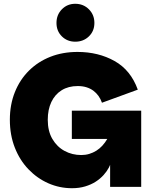

<svg xmlns="http://www.w3.org/2000/svg" viewBox="-20 -986 797 1013"><path d="M518 -444Q511 -464 499.5 -480Q488 -496 472.5 -507.5Q457 -519 436.5 -525.5Q416 -532 390 -532Q341 -532 305.5 -510Q270 -488 251 -448Q232 -408 232 -354Q232 -294 256.5 -252.5Q281 -211 321 -189.5Q361 -168 409 -168Q431 -168 451 -174Q471 -180 488.5 -191Q506 -202 520.5 -218Q535 -234 546 -253H359V-402H725V0H561V-146L569 -140Q565 -122 554.5 -102Q544 -82 526.5 -62.5Q509 -43 485 -27.5Q461 -12 429.5 -2.5Q398 7 360 7Q294 7 235 -19Q176 -45 130 -93Q84 -141 58 -207.5Q32 -274 32 -354Q32 -434 58.5 -500Q85 -566 133 -613.5Q181 -661 246 -686.5Q311 -712 389 -712Q499 -712 584.5 -664Q670 -616 707 -513ZM377 -766Q335 -766 306.5 -794Q278 -822 278 -865Q278 -908 306.5 -937Q335 -966 377 -966Q420 -966 449 -937Q478 -908 478 -865Q478 -822 449 -794Q420 -766 377 -766Z"/></svg>

Font: Parkinsans ExtraBold
Style: Regular
Weight: 800
Designer: Red Stone, Indian Type Foundry
Foundry: Indian Type Foundry
Version: Version 1.000